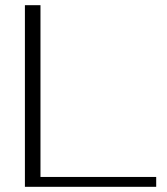

<svg xmlns="http://www.w3.org/2000/svg" viewBox="-20 -720 642 740"><path d="M76 -700H136V-38H582V0H76Z"/></svg>

Font: Fahkwang ExtraLight
Style: Regular
Weight: 275
Designer: Suppakit Chalermlarp | Katatrad Co.,Ltd.
Foundry: Cadson Demak Co.,Ltd.
Version: Version 1.000; ttfautohint (v1.6)